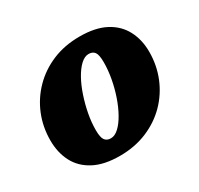

<svg xmlns="http://www.w3.org/2000/svg" viewBox="-113 -617 797 768"><g transform="rotate(-30 286.0 -233.0)"><path d="M334.5 -479.5Q407 -479.5 453.8 -454.8Q500.5 -430 523.2 -386.5Q546 -343 546 -287.5Q546 -225.5 523.8 -170.8Q501.5 -116 460.5 -74.2Q419.5 -32.5 362.8 -8.8Q306 15 237 15Q164.5 15 117.8 -9.8Q71 -34.5 48.5 -78Q26 -121.5 26 -177.5Q26 -239.5 48.2 -294Q70.5 -348.5 111.5 -390.2Q152.5 -432 209 -455.8Q265.5 -479.5 334.5 -479.5ZM240.5 -64Q259 -64 277.5 -81.2Q296 -98.5 312.2 -127.5Q328.5 -156.5 341 -193Q353.5 -229.5 360.5 -268Q367.5 -306.5 367.5 -342Q367.5 -376.5 358.5 -388.8Q349.5 -401 331 -401Q312.5 -401 294 -383.8Q275.5 -366.5 259.2 -337.2Q243 -308 230.8 -271.5Q218.5 -235 211.2 -196.5Q204 -158 204 -122.5Q204 -88.5 213.2 -76.2Q222.5 -64 240.5 -64Z"/></g></svg>

Font: Newsreader ExtraBold
Style: Italic
Weight: 800
Italic angle: -17°
Designer: Hugues Gentile
Foundry: Production Type
Version: Version 1.003